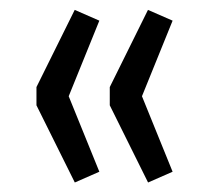

<svg xmlns="http://www.w3.org/2000/svg" viewBox="-20 -464 418 396"><path d="M134.3 -87.6 55.2 -246.8V-284.4L134.1 -443.6L184.9 -421.4L121.7 -265.5L184.9 -109.8ZM285.4 -87.6 206.4 -246.8V-284.4L285.2 -443.6L336 -421.4L272.8 -265.5L336 -109.8Z"/></svg>

Font: Nunito Sans 12pt ExtraLight Condensed
Style: Regular
Weight: 200
Width: 3
Version: Version 3.101;gftools[0.9.27]